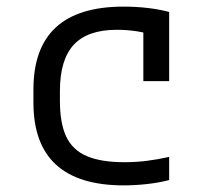

<svg xmlns="http://www.w3.org/2000/svg" viewBox="-20 -550 640 580"><path d="M354 10Q81 10 81 -240V-280Q81 -530 353 -530Q429 -530 491 -514V-305H413V-501L447 -443Q422 -451 393 -455.5Q364 -460 333 -460Q245 -460 203 -415Q161 -370 161 -275V-245Q161 -178 180 -137.5Q199 -97 242 -78.5Q285 -60 356 -60Q390 -60 422.5 -64Q455 -68 491 -76V-6Q460 2 424 6Q388 10 354 10Z"/></svg>

Font: M PLUS Code Latin Expanded
Style: Regular
Weight: 400
Width: 7
Designer: Coji Morishita
Foundry: UNDERFOREST DESIGN
Version: Version 1.002; ttfautohint (v1.8.3)